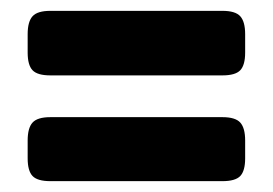

<svg xmlns="http://www.w3.org/2000/svg" viewBox="-20 -468 503 354"><path d="M31 -371V-405Q31 -428 40 -438Q49 -448 73 -448H390Q414 -448 423 -438Q432 -428 432 -405V-371Q432 -348 423 -338.5Q414 -329 390 -329H73Q49 -329 40 -338.5Q31 -348 31 -371ZM31 -176V-209Q31 -232 40 -242Q49 -252 73 -252H390Q414 -252 423 -242Q432 -232 432 -209V-176Q432 -153 423 -143.5Q414 -134 390 -134H73Q49 -134 40 -143.5Q31 -153 31 -176Z"/></svg>

Font: Mitr Medium
Style: Regular
Weight: 500
Designer: Thanarat Vachiruckul
Foundry: Cadson Demak
Version: Version 1.002